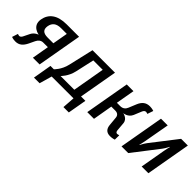

<svg xmlns="http://www.w3.org/2000/svg" viewBox="54 -1196 2022 2022"><g transform="rotate(45 1065.0 -185.0)"><path d="M343 -190 310 0H410L498 -500H313C173 -500 102 -440 85 -345C65 -230 182 -215 182 -215C182 -215 134 -200 112 -155L80 -90C71 -70 59 -60 45 -60C35 -60 26 -65 26 -65H21L0 0C0 0 23 10 58 10C113 10 146 -20 173 -75L204 -140C218 -170 243 -190 273 -190ZM270 -260C200 -260 176 -290 185 -345C195 -400 230 -430 300 -430H385L355 -260Z M698 -500 633 -220C612 -125 552 -70 552 -70H502L466 140H550L590 0H915L905 140H985L1022 -70H957L1033 -500ZM652 -70C652 -70 712 -125 733 -220L780 -430H920L857 -70Z M1395 -260C1395 -260 1462 -265 1487 -325L1522 -410C1530 -430 1542 -440 1557 -440C1567 -440 1576 -435 1576 -435H1581L1603 -500C1603 -500 1579 -510 1544 -510C1487 -510 1452 -480 1429 -425L1394 -340C1382 -310 1359 -290 1321 -290H1271L1308 -500H1208L1120 0H1220L1258 -220H1318C1353 -220 1372 -200 1374 -170L1383 -75C1387 -21 1413 10 1468 10C1503 10 1530 0 1530 0L1531 -65H1526C1526 -65 1515 -60 1505 -60C1490 -60 1482 -70 1480 -90L1472 -185C1467 -250 1395 -260 1395 -260Z M1950 -285C1973 -315 1992 -355 1992 -355H1996C1996 -355 1985 -315 1980 -285L1930 0H2030L2118 -500H2018L1797 -215C1774 -185 1755 -145 1755 -145H1751C1751 -145 1762 -185 1767 -215L1818 -500H1718L1630 0H1730Z"/></g></svg>

Font: Scada
Style: Italic
Weight: 400
Designer: Jovanny Lemonad
Foundry: Jovanny Lemonad
Version: Version 3.005